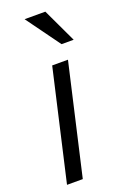

<svg xmlns="http://www.w3.org/2000/svg" viewBox="-144 -787 546 835"><g transform="rotate(-20 128.5 -370.0)"><path d="M14 0 131 -510H204L87 0ZM201 -583 87 -740H183L257 -583Z"/></g></svg>

Font: Instrument Sans SemiCondensed
Style: Italic
Weight: 400
Width: 4
Italic angle: -13°
Designer: Rodrigo Fuenzalida
Foundry: fragTYPE
Version: Version 1.000;gftools[0.9.28]